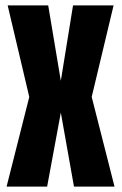

<svg xmlns="http://www.w3.org/2000/svg" viewBox="-20 -695 454 715"><path d="M4.5 0H155.5L206.5 -275.5L255.5 0H406.5L321.5 -334L403 -675H252L206.5 -394L159.5 -675H8.5L89 -334Z"/></svg>

Font: Anybody ExtraCondensed
Style: Bold
Weight: 700
Width: 2
Version: Version 1.113;gftools[0.9.25]